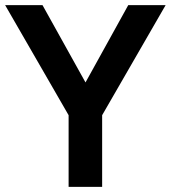

<svg xmlns="http://www.w3.org/2000/svg" viewBox="-27 -730 667 750"><path d="M241 0V-280L-7 -710H139L307 -408L474 -710H620L372 -280V0Z"/></svg>

Font: Txt Sans SemiBold
Style: Regular
Weight: 600
Designer: Open Source
Foundry: XRLN
Version: Version 1.0